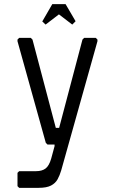

<svg xmlns="http://www.w3.org/2000/svg" viewBox="-20 -694 552 922"><path d="M208 0 200 -8 64 -496V-504L72 -512H128L136 -504L248 -80H264L376 -504L384 -512H440L448 -504V-496L274 124Q267 148 256.5 167Q246 186 225 197Q204 208 166 208H72L64 200V136L72 128H153Q182 128 199 115Q216 102 226 67L242 8V0ZM183 -591 231 -674H295L343 -592L327 -576L263 -625L199 -576Z"/></svg>

Font: Hasubi Mono
Style: Regular
Weight: 400
Designer: Eli Heuer
Foundry: Eli Heuer
Version: Version 1.000